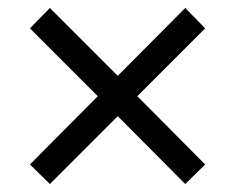

<svg xmlns="http://www.w3.org/2000/svg" viewBox="-20 -526 589 481"><path d="M105 -65 55 -114 225 -285 55 -455 105 -506 275 -336 444 -506 494 -455 324 -285 494 -114 444 -65 275 -235Z"/></svg>

Font: Nunito Sans 10pt SemiCondensed SemiBold
Style: Regular
Weight: 600
Width: 4
Designer: Vernon Adams
Foundry: Vernon Adams
Version: Version 3.101;gftools[0.9.27]